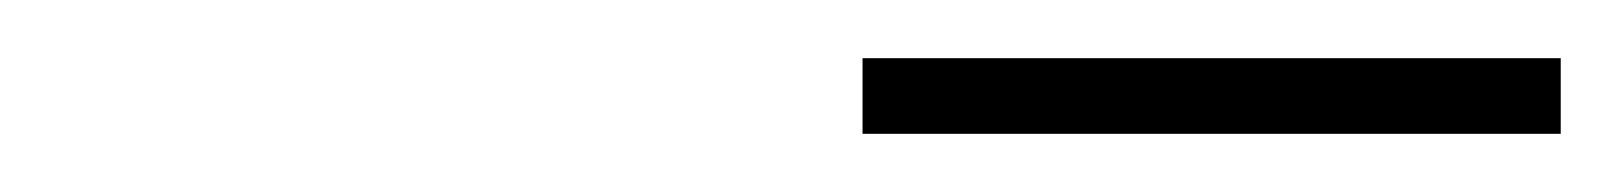

<svg xmlns="http://www.w3.org/2000/svg" viewBox="-20 -896 556 66"><path d="M276.5 -850V-876H516.5V-850Z"/></svg>

Font: Bodoni Moda 9pt
Style: Bold Italic
Weight: 700
Italic angle: -13°
Designer: Owen Earl
Foundry: indestructible type
Version: Version 2.004